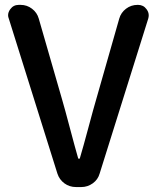

<svg xmlns="http://www.w3.org/2000/svg" viewBox="-20 -756 634 776"><path d="M287.1 0Q260.7 0 240.2 -15.1Q219.7 -30.3 211.9 -54.7L15.6 -680.7Q12.7 -687.5 12.7 -694.3Q12.7 -707 21.5 -718.8Q34.2 -736.3 55.7 -736.3H63.5Q88.9 -736.3 109.4 -720.7Q129.9 -705.1 136.7 -680.7L230.5 -355.5Q242.2 -315.4 262.7 -237.8Q283.2 -160.2 295.9 -116.2Q296.9 -114.3 299.3 -114.3Q301.8 -114.3 302.7 -116.2Q316.4 -162.1 337.4 -240.7Q358.4 -319.3 369.1 -355.5L461.9 -680.7Q468.8 -705.1 489.3 -720.7Q509.8 -736.3 536.1 -736.3H538.1Q559.6 -736.3 572.3 -718.8Q581.1 -707 581.1 -694.3Q581.1 -687.5 579.1 -680.7L382.8 -54.7Q376 -30.3 355 -15.1Q334 0 308.6 0Z"/></svg>

Font: Gen Jyuu Gothic Medium
Style: Regular
Weight: 500
Designer: [Source Han Sans]
Ryoko NISHIZUKA  (kana & ideographs); Paul D. Hunt (Latin, Greek & Cyrillic); Wenlong ZHANG  (bopomofo
Version: Version 1.002.20150607